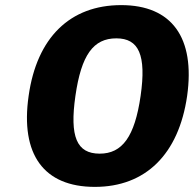

<svg xmlns="http://www.w3.org/2000/svg" viewBox="-20 -726 758 751"><path d="M454 -706C254 -706 124 -579 92 -351C59 -122 151 5 351 5C549 5 679 -122 712 -351C744 -579 652 -706 454 -706ZM435 -576C523 -576 553 -511 530 -351C507 -191 458 -125 370 -125C280 -125 252 -191 275 -351C298 -511 345 -576 435 -576Z"/></svg>

Font: Trueno
Style: RoundBdIt
Weight: 700
Designer: Julieta Ulanovsky, Jasper
Foundry: Julieta Ulanovsky, Cannot Into Space Fonts
Version: Version 3.001